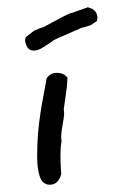

<svg xmlns="http://www.w3.org/2000/svg" viewBox="-20 -524 319 527"><path d="M246 -466Q239 -462 231 -456Q227 -454 220 -452Q208 -449 206 -447Q210 -450 208 -449Q201 -447 196 -444Q196 -444 183 -438.5Q170 -433 145 -422Q124 -413 123 -410Q96 -393 95 -392Q91 -390 87 -388Q62 -379 53 -398Q50 -405 49 -411Q48 -419 53 -424Q74 -440 74 -440Q81 -443 84 -444Q87 -445 91 -447Q96 -448 102 -451Q164 -485 174 -488Q181 -489 187 -492Q203 -498 221 -504Q239 -500 245 -487Q249 -478 246 -466ZM165 -311V-307Q165 -298 162.5 -277.5Q160 -257 155 -224Q156 -219 156 -210Q156 -204 152 -183Q148 -162 148 -147Q148 -144 148.5 -141Q149 -138 149 -136Q146 -122 146 -96Q146 -85 146.5 -72.5Q147 -60 148 -46Q140 -17 117 -17Q97 -17 89.5 -38.5Q82 -60 82 -95Q82 -130 84.5 -159Q87 -188 91 -213.5Q95 -239 99.5 -262.5Q104 -286 108 -309Q118 -324 136 -324Q155 -324 165 -311Z"/></svg>

Font: Gaegu
Style: Accents-Regular
Weight: 400
Designer: JIKJI
Foundry: JIKJI
Version: Version 1.00